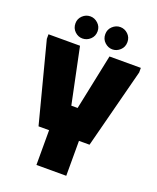

<svg xmlns="http://www.w3.org/2000/svg" viewBox="-158 -966 866 1059"><g transform="rotate(20 274.5 -436.5)"><path d="M3 -700H188L256 -373H293L361 -700H545V-673L424 -205H362V0H187V-204H125L3 -673ZM186 -742Q161 -742 141.5 -760.5Q122 -779 122 -808Q122 -835 141.5 -853.5Q161 -872 187 -872Q212 -872 232 -853.5Q252 -835 252 -808Q252 -779 232 -760.5Q212 -742 186 -742ZM362 -742Q337 -742 317 -760.5Q297 -779 297 -808Q297 -836 317 -854.5Q337 -873 362 -873Q388 -873 407.5 -854.5Q427 -836 427 -808Q427 -779 407 -760.5Q387 -742 362 -742Z"/></g></svg>

Font: Phudu Light ExtraBold
Style: Regular
Weight: 800
Version: Version 1.005;gftools[0.9.23]